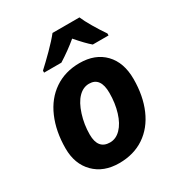

<svg xmlns="http://www.w3.org/2000/svg" viewBox="-182 -888 949 1019"><g transform="rotate(-30 292.5 -378.0)"><path d="M541.5 -606H444.8Q414.1 -631.8 365.7 -688Q314.5 -645 252.4 -606H146.5V-618.2Q177.2 -646 221.2 -689.9Q265.1 -733.9 290.5 -766.1H455.6Q466.3 -739.7 491.7 -696.5Q517.1 -653.3 541.5 -618.2ZM393.1 -339.8Q393.1 -436 323.2 -436Q286.6 -436 257.6 -406.2Q228.5 -376.5 210.2 -318.8Q191.9 -261.2 191.9 -200.2Q191.9 -109.9 265.1 -109.9Q301.8 -109.9 331.1 -139.9Q360.4 -169.9 376.7 -223.4Q393.1 -276.9 393.1 -339.8ZM541 -339.8Q541 -236.8 506.6 -157.2Q472.2 -77.6 407.2 -33.9Q342.3 9.8 252.9 9.8Q157.7 9.8 100.8 -47.6Q43.9 -105 43.9 -200.2Q43.9 -304.2 78.9 -385.5Q113.8 -466.8 179.7 -511.5Q245.6 -556.2 334 -556.2Q429.7 -556.2 485.4 -498.5Q541 -440.9 541 -339.8Z"/></g></svg>

Font: TypoPRO Open Sans
Style: Bold Italic
Weight: 700
Italic angle: -12°
Foundry: Ascender Corporation
Version: Version 1.10